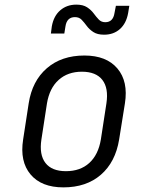

<svg xmlns="http://www.w3.org/2000/svg" viewBox="-20 -800 640 830"><path d="M254 10Q159 10 112 -46Q65 -102 80 -197L104 -353Q119 -450 182.5 -505Q246 -560 345 -560Q440 -560 487.5 -504Q535 -448 520 -353L495 -197Q479 -99 416 -44.5Q353 10 254 10ZM265 -60Q327 -60 366 -95.5Q405 -131 416 -197L440 -353Q450 -419 422.5 -454.5Q395 -490 334 -490Q273 -490 233.5 -454.5Q194 -419 183 -353L159 -197Q149 -131 176.5 -95.5Q204 -60 265 -60ZM430 -650Q401 -650 383.5 -661.5Q366 -673 355 -688Q344 -703 333 -714.5Q322 -726 304 -726Q269 -726 263 -686L258 -655H200L204 -686Q212 -731 240.5 -755.5Q269 -780 310 -780Q339 -780 356.5 -768.5Q374 -757 385 -742Q396 -727 407 -715.5Q418 -704 435 -704Q469 -704 475 -744L481 -775H539L534 -744Q526 -699 498.5 -674.5Q471 -650 430 -650Z"/></svg>

Font: JetBrains Mono NL Light
Style: Italic
Weight: 300
Italic angle: -9°
Designer: Philipp Nurullin, Konstantin Bulenkov
Foundry: JetBrains
Version: Version 2.304; ttfautohint (v1.8.4.7-5d5b)